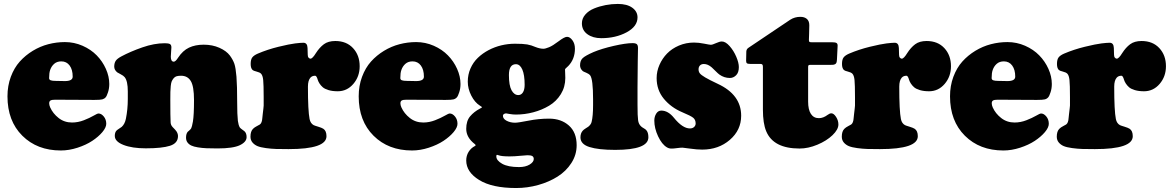

<svg xmlns="http://www.w3.org/2000/svg" viewBox="-20 -739 5894 966"><path d="M306.6 -527.3Q353 -527.3 395.3 -508.8Q437.5 -490.2 466.6 -460.4Q495.6 -430.7 512.7 -392.6Q529.8 -354.5 529.8 -316.4Q529.8 -293.9 523.4 -274.7Q517.1 -255.4 511.7 -249.5Q504.9 -241.7 494.6 -239Q484.4 -236.3 454.6 -236.3L257.3 -237.3Q240.7 -237.3 234.1 -233.4Q227.5 -229.5 227.5 -219.2Q227.5 -210 232.4 -198.7Q246.1 -168 274.9 -145.3Q303.7 -122.6 342.3 -122.6Q372.6 -122.6 401.9 -134Q431.2 -145.5 450.4 -156.7Q469.7 -168 475.6 -168Q489.7 -168 502.2 -152.8Q514.6 -137.7 514.6 -116.2Q514.6 -97.7 494.9 -74.2Q475.1 -50.8 444.1 -30.3Q413.1 -9.8 370.1 4.2Q327.1 18.1 286.1 18.1Q167 18.1 92.3 -56.2Q17.6 -130.4 17.6 -254.4Q17.6 -307.1 34.4 -352.5Q51.3 -397.9 79.6 -429.4Q107.9 -460.9 145 -483.4Q182.1 -505.9 223.1 -516.6Q264.2 -527.3 306.6 -527.3ZM306.6 -331.1Q345.7 -331.1 345.7 -353.5Q345.7 -388.7 330.3 -409.4Q314.9 -430.2 288.6 -430.2Q266.6 -430.2 252.7 -418Q238.8 -405.8 232.4 -387.2Q227.1 -372.1 227.1 -346.2Q227.1 -337.9 235.1 -335Q243.2 -332 259.8 -332Z M623 -240.7V-279.3Q623 -331.1 607.4 -350.6Q601.1 -358.4 587.4 -365.2Q573.7 -372.1 569.8 -375Q554.7 -387.2 554.7 -403.8Q554.7 -420.4 561.5 -431.9Q568.4 -443.4 590.3 -455.1Q635.7 -479.5 695.8 -500.5Q755.9 -521.5 809.1 -521.5Q826.7 -521.5 834.5 -517.6Q842.3 -513.7 842.3 -500.5Q842.3 -493.2 840.8 -476.8Q839.4 -460.4 839.4 -453.6Q839.4 -428.7 854.5 -428.7Q863.3 -428.7 876 -448.7Q899.4 -484.4 930.9 -499.3Q962.4 -514.2 1004.9 -514.2Q1048.8 -514.2 1084 -498.5Q1119.1 -482.9 1136.7 -459.5Q1152.3 -438 1159.2 -418Q1166 -397.9 1169.7 -353.3Q1173.3 -308.6 1173.3 -222.2Q1173.3 -162.6 1176.8 -130.9Q1179.7 -109.4 1186.5 -97.7Q1190.4 -92.8 1199.2 -86.7Q1208 -80.6 1209.5 -79.1Q1220.7 -69.3 1220.7 -49.3Q1220.7 -24.9 1186.8 -8.5Q1152.8 7.8 1074.2 7.8Q1041.5 7.8 1019 6.8Q996.6 5.9 975.6 2.4Q954.6 -1 942.4 -6.8Q930.2 -12.7 923.1 -22.5Q916 -32.2 916 -46.4Q916 -65.9 924.3 -75.7Q924.8 -76.2 931.6 -82Q938.5 -87.9 941.9 -93.3Q945.8 -100.6 950.7 -127.9Q956.1 -160.6 956.1 -235.4Q956.1 -304.7 939.9 -331.3Q923.8 -357.9 891.1 -357.9Q877.9 -357.9 868.9 -355.5Q859.9 -353 853.8 -345.5Q847.7 -337.9 844.2 -330.3Q840.8 -322.8 839.1 -306.4Q837.4 -290 837.2 -276.4Q836.9 -262.7 836.9 -236.8Q836.9 -150.4 838.4 -123.5Q838.9 -109.4 849.1 -99.1Q863.3 -85 868.2 -77.6Q875.5 -65.9 875.5 -54.2Q875.5 -18.6 835.4 -5.6Q795.4 7.3 713.4 7.3Q645 7.3 601.3 -9.8Q557.6 -26.9 557.6 -55.2Q557.6 -72.3 565.4 -81.1Q569.3 -85.4 578.6 -91.3Q587.9 -97.2 592.3 -100.6Q607.9 -114.7 613.3 -141.1Q623 -188.5 623 -240.7Z M1306.6 -208V-250.5Q1306.6 -313 1304.2 -336.4Q1301.8 -359.9 1293 -368.7Q1286.6 -375 1270.8 -378.9Q1254.9 -382.8 1251 -386.7Q1241.2 -395.5 1241.2 -417Q1241.2 -439.9 1249.5 -450.4Q1257.8 -460.9 1276.9 -469.2Q1326.2 -490.2 1381.3 -503.7Q1436.5 -517.1 1464.6 -520.5Q1492.7 -523.9 1506.3 -523.9Q1526.4 -523.9 1527.3 -497.6Q1528.3 -478 1528.3 -463.4Q1528.3 -453.6 1532.7 -448.7Q1537.1 -443.8 1542 -443.8Q1552.2 -443.8 1569.3 -471.7Q1587.4 -500 1609.4 -516.4Q1631.3 -532.7 1667 -532.7Q1723.1 -532.7 1756.3 -496.8Q1789.6 -460.9 1789.6 -405.8Q1789.6 -354 1757.8 -316.9Q1726.1 -279.8 1679.2 -279.8Q1652.8 -279.8 1633.3 -285.6Q1613.8 -291.5 1604 -300Q1594.2 -308.6 1587.6 -318.8Q1581.1 -329.1 1578.6 -337.6Q1576.2 -346.2 1573 -352.1Q1569.8 -357.9 1564.9 -357.9Q1551.3 -357.9 1542.5 -349.1Q1529.3 -335 1529.3 -303.2Q1529.3 -181.6 1537.6 -140.1Q1542 -118.2 1558.1 -109.4Q1563 -106.9 1580.8 -101.6Q1598.6 -96.2 1606.4 -91.3Q1622.6 -81.1 1622.6 -53.7Q1622.6 11.2 1432.1 11.2Q1393.6 11.2 1369.4 10.5Q1345.2 9.8 1317.9 6.1Q1290.5 2.4 1275.4 -3.9Q1260.3 -10.3 1250.2 -22.2Q1240.2 -34.2 1240.2 -51.3Q1240.2 -78.1 1252.9 -90.8Q1260.7 -98.6 1272 -104.2Q1283.2 -109.9 1287.6 -112.8Q1298.3 -120.6 1299.8 -145Q1300.3 -150.9 1302 -165.8Q1303.7 -180.7 1305.2 -192.9Q1306.6 -205.1 1306.6 -208Z M2073.7 -527.3Q2120.1 -527.3 2162.4 -508.8Q2204.6 -490.2 2233.6 -460.4Q2262.7 -430.7 2279.8 -392.6Q2296.9 -354.5 2296.9 -316.4Q2296.9 -293.9 2290.5 -274.7Q2284.2 -255.4 2278.8 -249.5Q2272 -241.7 2261.7 -239Q2251.5 -236.3 2221.7 -236.3L2024.4 -237.3Q2007.8 -237.3 2001.2 -233.4Q1994.6 -229.5 1994.6 -219.2Q1994.6 -210 1999.5 -198.7Q2013.2 -168 2042 -145.3Q2070.8 -122.6 2109.4 -122.6Q2139.6 -122.6 2168.9 -134Q2198.2 -145.5 2217.5 -156.7Q2236.8 -168 2242.7 -168Q2256.8 -168 2269.3 -152.8Q2281.7 -137.7 2281.7 -116.2Q2281.7 -97.7 2262 -74.2Q2242.2 -50.8 2211.2 -30.3Q2180.2 -9.8 2137.2 4.2Q2094.2 18.1 2053.2 18.1Q1934.1 18.1 1859.4 -56.2Q1784.7 -130.4 1784.7 -254.4Q1784.7 -307.1 1801.5 -352.5Q1818.4 -397.9 1846.7 -429.4Q1875 -460.9 1912.1 -483.4Q1949.2 -505.9 1990.2 -516.6Q2031.2 -527.3 2073.7 -527.3ZM2073.7 -331.1Q2112.8 -331.1 2112.8 -353.5Q2112.8 -388.7 2097.4 -409.4Q2082 -430.2 2055.7 -430.2Q2033.7 -430.2 2019.8 -418Q2005.9 -405.8 1999.5 -387.2Q1994.1 -372.1 1994.1 -346.2Q1994.1 -337.9 2002.2 -335Q2010.3 -332 2026.9 -332Z M2570.8 -519Q2611.8 -519 2632.6 -515.4Q2653.3 -511.7 2674.3 -502.4Q2696.3 -493.7 2714.4 -493.7Q2723.6 -493.7 2742.7 -501.5Q2760.7 -508.8 2790.3 -531.2Q2819.8 -553.7 2833 -553.7Q2847.2 -553.7 2859.9 -536.6Q2872.6 -519.5 2872.6 -494.1Q2872.6 -441.9 2839.4 -407.2Q2835.9 -403.8 2831.3 -399.7Q2826.7 -395.5 2824.7 -393.3Q2822.8 -391.1 2822.8 -388.7Q2822.8 -386.2 2823.5 -370.1Q2824.2 -354 2824.2 -346.7Q2824.2 -301.8 2801.8 -265.4Q2779.3 -229 2742.9 -207.3Q2706.5 -185.5 2663.3 -174.1Q2620.1 -162.6 2575.7 -162.6Q2560.5 -162.6 2543.9 -165.5Q2527.3 -168.5 2526.4 -168.5Q2521 -168.5 2515.6 -165.5Q2510.3 -162.1 2510.3 -156.7Q2510.3 -141.1 2529.1 -131.3Q2547.9 -121.6 2571.3 -121.6Q2586.9 -121.6 2638.4 -131.8Q2689.9 -142.1 2742.7 -142.1Q2803.2 -142.1 2842.3 -107.4Q2881.3 -72.8 2881.3 -8.3Q2881.3 40 2854.7 81.3Q2828.1 122.6 2784.9 149.7Q2741.7 176.8 2687.5 191.9Q2633.3 207 2576.7 207Q2456.1 207 2390.9 166.7Q2325.7 126.5 2325.7 68.4Q2325.7 44.4 2337.6 25.1Q2349.6 5.9 2368.7 -3.9Q2373 -5.9 2373 -8.3Q2373 -10.7 2368.7 -14.2Q2325.7 -47.4 2325.7 -90.8Q2325.7 -130.4 2345.2 -153.6Q2364.7 -176.8 2394.5 -192.4Q2405.3 -197.8 2405.3 -199.7Q2405.3 -200.7 2394.5 -207.5Q2368.7 -223.6 2351.1 -258.1Q2333.5 -292.5 2333.5 -328.1Q2333.5 -363.8 2347.2 -394.8Q2360.8 -425.8 2384.3 -448.2Q2407.7 -470.7 2438.2 -486.8Q2468.8 -502.9 2502.7 -511Q2536.6 -519 2570.8 -519ZM2587.9 -260.7Q2602.5 -260.7 2611.1 -274.4Q2619.6 -288.1 2619.6 -312.5Q2619.6 -362.3 2607.9 -389.2Q2596.2 -416 2575.7 -416Q2540.5 -416 2540.5 -361.3Q2540.5 -309.1 2553.7 -284.9Q2566.9 -260.7 2587.9 -260.7ZM2477.1 47.9Q2477.1 68.4 2506.6 85Q2536.1 101.6 2591.3 101.6Q2624 101.6 2644.8 88.9Q2665.5 76.2 2665.5 61Q2665.5 50.8 2658.4 46.4Q2651.4 42 2634.3 42Q2625.5 42 2597.2 44.9Q2568.8 47.9 2543.5 47.9Q2503.4 47.9 2487.8 42Q2482.9 40 2481 40Q2479 40 2478 41.5Q2477.1 43.5 2477.1 47.9Z M2907.7 -621.6Q2907.7 -646 2924.6 -665.5Q2941.4 -685.1 2968.8 -696.3Q2996.1 -707.5 3026.9 -713.4Q3057.6 -719.2 3088.4 -719.2Q3134.8 -719.2 3161.1 -700.2Q3187.5 -681.2 3187.5 -651.4Q3187.5 -606 3132.6 -576.4Q3077.6 -546.9 3004.9 -546.9Q2962.9 -546.9 2935.3 -566.9Q2907.7 -586.9 2907.7 -621.6ZM2963.9 -210.4V-239.3Q2963.9 -340.8 2949.2 -359.9Q2942.9 -367.7 2929 -373.3Q2915 -378.9 2912.1 -381.3Q2898.4 -393.6 2898.4 -410.2Q2898.4 -434.1 2911.6 -446.5Q2924.8 -459 2966.3 -477.1Q3006.8 -494.1 3067.6 -508.1Q3128.4 -522 3162.6 -522Q3178.2 -522 3184.1 -516.6Q3189.9 -511.2 3189.9 -497.6Q3189.9 -488.8 3188.7 -429.4Q3187.5 -370.1 3187.5 -300.8V-211.9Q3187.5 -154.3 3190.4 -134.3Q3192.9 -114.3 3205.6 -103Q3209.5 -99.1 3218 -94.2Q3226.6 -89.4 3230.5 -85.4Q3242.2 -73.7 3242.2 -48.3Q3242.2 15.1 3075.2 15.1Q2990.7 15.1 2945.6 0.7Q2900.4 -13.7 2900.4 -47.9Q2900.4 -68.4 2911.6 -81.1Q2916 -86.4 2927 -93.3Q2938 -100.1 2939.9 -101.6Q2953.6 -112.8 2956.5 -125.5Q2963.9 -154.8 2963.9 -210.4Z M3370.6 -146.5Q3414.1 -92.8 3451.2 -92.8Q3464.4 -92.8 3472.2 -100.1Q3480 -107.4 3480 -117.7Q3480 -136.2 3468 -146.2Q3456.1 -156.2 3412.6 -174.3Q3356 -198.2 3319.8 -242.2Q3283.7 -286.1 3283.7 -346.2Q3283.7 -380.4 3297.9 -412.6Q3312 -444.8 3336.2 -469.7Q3360.4 -494.6 3396 -509.8Q3431.6 -524.9 3471.7 -524.9Q3495.1 -524.9 3522.9 -519.3Q3550.8 -513.7 3556.2 -513.7Q3564.5 -513.7 3582.5 -522Q3600.6 -530.3 3611.8 -530.3Q3630.4 -530.3 3650.9 -507.1Q3671.4 -483.9 3684.3 -453.6Q3697.3 -423.3 3697.3 -401.4Q3697.3 -374 3683.6 -360.4Q3669.9 -346.7 3652.3 -346.7Q3623.5 -346.7 3599.6 -363.8Q3593.3 -368.2 3578.9 -382.6Q3564.5 -397 3561 -399.9Q3541.5 -417 3521.5 -417Q3508.8 -417 3501.7 -409.7Q3494.6 -402.3 3494.6 -390.1Q3494.6 -378.4 3501 -370.1Q3507.3 -361.8 3527.8 -349.6Q3548.3 -337.4 3590.8 -317.4Q3709 -262.7 3709 -156.7Q3709 -84.5 3652.1 -35.4Q3595.2 13.7 3513.2 13.7Q3486.3 13.7 3452.9 8.8Q3419.4 3.9 3413.6 3.9Q3402.3 3.9 3385.3 6.3Q3368.2 8.8 3356.7 8.5Q3345.2 8.3 3335 2Q3310.1 -12.7 3291 -53.2Q3272 -93.8 3272 -132.3Q3272 -151.9 3281.5 -167.2Q3291 -182.6 3307.1 -182.6Q3341.3 -182.6 3370.6 -146.5Z M4045.9 -227.5Q4045.9 -187.5 4059.8 -166Q4073.7 -144.5 4100.1 -144.5Q4122.1 -144.5 4144 -161.1Q4154.3 -168.9 4162.6 -168.9Q4174.8 -168.9 4186.5 -150.9Q4198.2 -132.8 4198.2 -112.8Q4198.2 -87.4 4168.5 -58.8Q4138.7 -30.3 4092.5 -11Q4046.4 8.3 4002.9 8.3Q3871.1 8.3 3835 -78.6Q3818.4 -118.2 3818.4 -187.5V-402.8Q3818.4 -410.6 3815.7 -414.1Q3813 -417.5 3805.2 -417.5H3753.9Q3741.7 -417.5 3737.8 -420.9Q3733.9 -424.3 3733.9 -433.1Q3733.9 -462.4 3734.9 -480Q3735.8 -492.2 3745.6 -498.5L3955.6 -639.6Q3978.5 -654.3 4006.8 -654.3Q4027.3 -654.3 4039.6 -643.8Q4051.8 -633.3 4051.8 -611.8Q4051.8 -595.2 4050.8 -568.1Q4049.8 -541 4049.8 -538.1Q4049.8 -530.3 4052.5 -528.3Q4055.2 -526.4 4064 -526.4H4166Q4182.1 -526.4 4188.2 -522.9Q4194.3 -519.5 4194.3 -509.8Q4194.3 -503.4 4193.8 -498.5L4190.9 -439.5Q4190.4 -429.7 4188.5 -424.1Q4186.5 -418.5 4181.4 -416Q4176.3 -413.6 4171.6 -413.1Q4167 -412.6 4156.7 -412.6H4055.7Q4049.8 -412.6 4047.9 -410.4Q4045.9 -408.2 4045.9 -402.3Z M4281.7 -208V-250.5Q4281.7 -313 4279.3 -336.4Q4276.9 -359.9 4268.1 -368.7Q4261.7 -375 4245.8 -378.9Q4230 -382.8 4226.1 -386.7Q4216.3 -395.5 4216.3 -417Q4216.3 -439.9 4224.6 -450.4Q4232.9 -460.9 4252 -469.2Q4301.3 -490.2 4356.4 -503.7Q4411.6 -517.1 4439.7 -520.5Q4467.8 -523.9 4481.4 -523.9Q4501.5 -523.9 4502.4 -497.6Q4503.4 -478 4503.4 -463.4Q4503.4 -453.6 4507.8 -448.7Q4512.2 -443.8 4517.1 -443.8Q4527.3 -443.8 4544.4 -471.7Q4562.5 -500 4584.5 -516.4Q4606.4 -532.7 4642.1 -532.7Q4698.2 -532.7 4731.4 -496.8Q4764.6 -460.9 4764.6 -405.8Q4764.6 -354 4732.9 -316.9Q4701.2 -279.8 4654.3 -279.8Q4627.9 -279.8 4608.4 -285.6Q4588.9 -291.5 4579.1 -300Q4569.3 -308.6 4562.7 -318.8Q4556.2 -329.1 4553.7 -337.6Q4551.3 -346.2 4548.1 -352.1Q4544.9 -357.9 4540 -357.9Q4526.4 -357.9 4517.6 -349.1Q4504.4 -335 4504.4 -303.2Q4504.4 -181.6 4512.7 -140.1Q4517.1 -118.2 4533.2 -109.4Q4538.1 -106.9 4555.9 -101.6Q4573.7 -96.2 4581.5 -91.3Q4597.7 -81.1 4597.7 -53.7Q4597.7 11.2 4407.2 11.2Q4368.7 11.2 4344.5 10.5Q4320.3 9.8 4293 6.1Q4265.6 2.4 4250.5 -3.9Q4235.4 -10.3 4225.3 -22.2Q4215.3 -34.2 4215.3 -51.3Q4215.3 -78.1 4228 -90.8Q4235.8 -98.6 4247.1 -104.2Q4258.3 -109.9 4262.7 -112.8Q4273.4 -120.6 4274.9 -145Q4275.4 -150.9 4277.1 -165.8Q4278.8 -180.7 4280.3 -192.9Q4281.7 -205.1 4281.7 -208Z M5048.8 -527.3Q5095.2 -527.3 5137.5 -508.8Q5179.7 -490.2 5208.7 -460.4Q5237.8 -430.7 5254.9 -392.6Q5272 -354.5 5272 -316.4Q5272 -293.9 5265.6 -274.7Q5259.3 -255.4 5253.9 -249.5Q5247.1 -241.7 5236.8 -239Q5226.6 -236.3 5196.8 -236.3L4999.5 -237.3Q4982.9 -237.3 4976.3 -233.4Q4969.7 -229.5 4969.7 -219.2Q4969.7 -210 4974.6 -198.7Q4988.3 -168 5017.1 -145.3Q5045.9 -122.6 5084.5 -122.6Q5114.7 -122.6 5144 -134Q5173.3 -145.5 5192.6 -156.7Q5211.9 -168 5217.8 -168Q5231.9 -168 5244.4 -152.8Q5256.8 -137.7 5256.8 -116.2Q5256.8 -97.7 5237.1 -74.2Q5217.3 -50.8 5186.3 -30.3Q5155.3 -9.8 5112.3 4.2Q5069.3 18.1 5028.3 18.1Q4909.2 18.1 4834.5 -56.2Q4759.8 -130.4 4759.8 -254.4Q4759.8 -307.1 4776.6 -352.5Q4793.5 -397.9 4821.8 -429.4Q4850.1 -460.9 4887.2 -483.4Q4924.3 -505.9 4965.3 -516.6Q5006.3 -527.3 5048.8 -527.3ZM5048.8 -331.1Q5087.9 -331.1 5087.9 -353.5Q5087.9 -388.7 5072.5 -409.4Q5057.1 -430.2 5030.8 -430.2Q5008.8 -430.2 4994.9 -418Q4981 -405.8 4974.6 -387.2Q4969.2 -372.1 4969.2 -346.2Q4969.2 -337.9 4977.3 -335Q4985.4 -332 5002 -332Z M5363.3 -208V-250.5Q5363.3 -313 5360.8 -336.4Q5358.4 -359.9 5349.6 -368.7Q5343.3 -375 5327.4 -378.9Q5311.5 -382.8 5307.6 -386.7Q5297.9 -395.5 5297.9 -417Q5297.9 -439.9 5306.2 -450.4Q5314.5 -460.9 5333.5 -469.2Q5382.8 -490.2 5438 -503.7Q5493.2 -517.1 5521.2 -520.5Q5549.3 -523.9 5563 -523.9Q5583 -523.9 5584 -497.6Q5585 -478 5585 -463.4Q5585 -453.6 5589.4 -448.7Q5593.8 -443.8 5598.6 -443.8Q5608.9 -443.8 5626 -471.7Q5644 -500 5666 -516.4Q5688 -532.7 5723.6 -532.7Q5779.8 -532.7 5813 -496.8Q5846.2 -460.9 5846.2 -405.8Q5846.2 -354 5814.5 -316.9Q5782.7 -279.8 5735.8 -279.8Q5709.5 -279.8 5689.9 -285.6Q5670.4 -291.5 5660.6 -300Q5650.9 -308.6 5644.3 -318.8Q5637.7 -329.1 5635.3 -337.6Q5632.8 -346.2 5629.6 -352.1Q5626.5 -357.9 5621.6 -357.9Q5607.9 -357.9 5599.1 -349.1Q5585.9 -335 5585.9 -303.2Q5585.9 -181.6 5594.2 -140.1Q5598.6 -118.2 5614.7 -109.4Q5619.6 -106.9 5637.5 -101.6Q5655.3 -96.2 5663.1 -91.3Q5679.2 -81.1 5679.2 -53.7Q5679.2 11.2 5488.8 11.2Q5450.2 11.2 5426 10.5Q5401.9 9.8 5374.5 6.1Q5347.2 2.4 5332 -3.9Q5316.9 -10.3 5306.9 -22.2Q5296.9 -34.2 5296.9 -51.3Q5296.9 -78.1 5309.6 -90.8Q5317.4 -98.6 5328.6 -104.2Q5339.8 -109.9 5344.2 -112.8Q5355 -120.6 5356.4 -145Q5356.9 -150.9 5358.6 -165.8Q5360.4 -180.7 5361.8 -192.9Q5363.3 -205.1 5363.3 -208Z"/></svg>

Font: Cooper* Black
Style: Regular
Weight: 900
Designer: Owen Earl
Foundry: indestructible type*
Version: Version 0.001